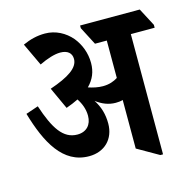

<svg xmlns="http://www.w3.org/2000/svg" viewBox="-96 -728 835 833"><g transform="rotate(-15 321.5 -311.5)"><path d="M225 -67C294 -67 341 -113 341 -183C341 -224 331 -259 309 -293C335 -273 364 -261 396 -261C407 -261 418 -262 428 -265V-47L524 8H536V-532H643V-545L601 -625H333V-613L375 -532H428V-364C411 -353 389 -345 361 -345C339 -345 317 -350 296 -357C324 -385 337 -417 337 -456C337 -501 321 -542 295 -574C266 -608 224 -631 176 -631C141 -631 109 -623 76 -608L124 -506C159 -523 193 -534 219 -534C252 -534 270 -518 270 -492C270 -452 224 -422 139 -393L184 -295C204 -302 223 -310 239 -318C255 -294 265 -267 265 -238C265 -198 241 -171 200 -171C136 -171 100 -228 65 -334L9 -315C49 -178 107 -67 225 -67Z"/></g></svg>

Font: Noto Serif Devanagari ExtraCondensed
Style: Bold
Weight: 700
Width: 2
Designer: Universal Thirst, Indian Type Foundry and the Monotype Design Team
Foundry: Monotype Imaging Inc.
Version: Version 2.004